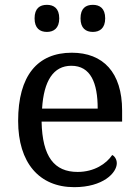

<svg xmlns="http://www.w3.org/2000/svg" viewBox="-20 -764 575 794"><path d="M364 -632C392 -632 415 -647 415 -688C415 -730 392 -744 364 -744C335 -744 313 -730 313 -688C313 -647 335 -632 364 -632ZM174 -632C202 -632 225 -647 225 -688C225 -730 202 -744 174 -744C145 -744 123 -730 123 -688C123 -647 145 -632 174 -632ZM287 10C406 10 463 -49 463 -89C463 -106 453 -119 444 -123C420 -87 370 -53 301 -53C205 -53 155 -115 152 -261H485V-307C485 -465 406 -546 277 -546C135 -546 55 -451 55 -264C55 -91 142 10 287 10ZM384 -315H154C161 -430 201 -492 275 -492C355 -492 384 -421 384 -315Z"/></svg>

Font: Noto Nastaliq Urdu
Style: Regular
Weight: 400
Designer: Monotype Design Team (Patrick Giasson: type design, Kamal Mansour: OpenType code, Glenda Bellarosa). Updated by Simon Co
Foundry: Monotype Imaging Inc., Simon Cozens
Version: Version 3.009